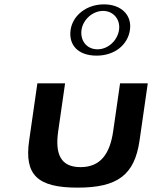

<svg xmlns="http://www.w3.org/2000/svg" viewBox="-20 -870 712 880"><path d="M303.6 -733C293.7 -664.4 337.4 -615 422.6 -615C505.9 -615 565.8 -664.7 575.6 -733C585.2 -799.7 537 -850 456.5 -850C376.9 -850 313.2 -799.6 303.6 -733ZM353.6 -733C360.5 -780.7 405 -820 452.2 -820C500.4 -820 532.4 -780.3 525.6 -733C518.8 -685.7 476.8 -644 426.8 -644C375.6 -644 346.9 -686.1 353.6 -733ZM278.3 -488H151.3L113.6 -226C90.8 -68.1 151.5 -10 335.4 -10C519.3 -10 596.8 -68.1 619.6 -226L657.3 -488H530.3L498.8 -269C483.5 -163.4 439.8 -104 349 -104C258.2 -104 231.5 -163.4 246.8 -269Z"/></svg>

Font: Hussar Ekologiczny
Style: Regular
Weight: 400
Foundry: Cannot Into Space Fonts
Version: Version 0.97